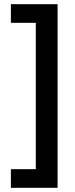

<svg xmlns="http://www.w3.org/2000/svg" viewBox="-20 -737 357 917"><path d="M32 71H151V-628H32V-717H255V160H32Z"/></svg>

Font: Noto Sans Bengali ExtraCondensed SemiBold
Style: Regular
Weight: 600
Width: 2
Designer: Joana Ranito - Universal Thirst; Jelle Bosma - Monotype Design Team
Foundry: Universal Thirst ehf.
Version: Version 3.000; ttfautohint (v1.8.4.7-5d5b)